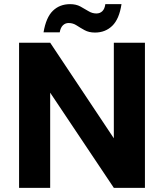

<svg xmlns="http://www.w3.org/2000/svg" viewBox="-20 -906 791 926"><path d="M72 0V-700H222L529 -239V-700H679V0H529L222 -459V0ZM438 -749Q409 -749 388 -760.5Q367 -772 349.5 -783.5Q332 -795 311 -795Q295 -795 283.5 -784Q272 -773 268 -750H190Q202 -822 235 -854Q268 -886 318 -886Q347 -886 368 -874.5Q389 -863 407 -852Q425 -841 445 -841Q462 -841 473.5 -852Q485 -863 488 -886H566Q555 -814 521.5 -781.5Q488 -749 438 -749Z"/></svg>

Font: DM Sans 10pt Black
Style: Regular
Weight: 900
Version: Version 4.004;gftools[0.9.30]